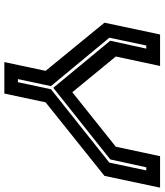

<svg xmlns="http://www.w3.org/2000/svg" viewBox="42 -782 740 863"><g transform="rotate(90 411.5 -350.0)"><path d="M258.5 0 298 -185.5 81.5 -450 134.5 -700H276L233.5 -501L394 -305.5L639 -501L681.5 -700H823L770 -450L439.5 -185.5L400 0ZM335 -61H349L380.5 -209.5L710.5 -472L745.5 -638H731.5L696 -476L376 -221.5H373L162.5 -476L198 -638H184L149 -472L366.5 -209.5Z"/></g></svg>

Font: Tourney Expanded Regular
Style: Bold Italic
Weight: 700
Width: 7
Italic angle: -12°
Designer: Tyler Finck
Foundry: Etcetera Type Co
Version: Version 1.010; ttfautohint (v1.8.3)